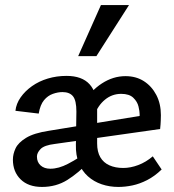

<svg xmlns="http://www.w3.org/2000/svg" viewBox="-20 -729 686 759"><path d="M448 10Q413 10 382 -0.5Q351 -11 327.5 -32Q304 -53 291.5 -84.5Q279 -116 280 -157L282 -288Q282 -332 268.5 -348.5Q255 -365 227 -365Q209 -365 189 -358Q169 -351 154 -333Q139 -315 133 -280L41 -291Q44 -319 61.5 -344Q79 -369 106.5 -388.5Q134 -408 169 -418.5Q204 -429 243 -429Q304 -429 334 -396Q364 -363 364 -302V-162Q364 -129 376.5 -107.5Q389 -86 412.5 -75.5Q436 -65 467 -65Q496 -65 526.5 -76.5Q557 -88 584 -111L619 -59Q591 -32 561.5 -17Q532 -2 503.5 4Q475 10 448 10ZM146 10Q92 10 61.5 -20Q31 -50 31 -98Q31 -120 41.5 -142.5Q52 -165 83 -184Q114 -203 173 -212L602 -282L613 -219L197 -160Q155 -155 140.5 -140Q126 -125 126 -110Q126 -88 140.5 -75Q155 -62 179 -62Q212 -62 249 -81.5Q286 -101 330 -131L335 -92Q290 -45 246 -17.5Q202 10 146 10ZM532 -219V-278Q532 -289 527.5 -308Q523 -327 507 -342.5Q491 -358 459 -358Q423 -358 395 -335Q367 -312 353 -273L310 -321Q338 -370 382.5 -399Q427 -428 476 -428Q518 -428 549 -408Q580 -388 598 -353.5Q616 -319 616 -274Q616 -269 615.5 -253Q615 -237 613 -219ZM289 -507 379 -709H490L361 -507Z"/></svg>

Font: Ysabeau SemiBold
Style: Regular
Weight: 600
Designer: Christian Thalmann (Catharsis Fonts)
Version: Version 2.000;gftools[0.9.27.dev2+g8671c4b]